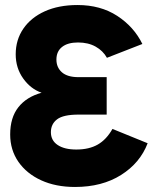

<svg xmlns="http://www.w3.org/2000/svg" viewBox="-20 -732 618 764"><path d="M278.5 12Q202 12 144 -14.5Q86 -41 53.2 -88.2Q20.5 -135.5 20.5 -197Q20.5 -264 53 -305.2Q85.5 -346.5 145.5 -363Q102 -378 72.2 -419.8Q42.5 -461.5 42.5 -516Q42.5 -573.5 72.8 -617.8Q103 -662 158.2 -687Q213.5 -712 288.5 -712Q380 -712 446.5 -668.8Q513 -625.5 546.5 -557L405.5 -502Q390 -530 360.5 -546.5Q331 -563 290.5 -563Q249.5 -563 227 -545.2Q204.5 -527.5 204.5 -495Q204.5 -463.5 226.5 -444.2Q248.5 -425 292.5 -425H404.5V-276H292.5Q232 -276 207.2 -257.2Q182.5 -238.5 182.5 -206Q182.5 -173 209.5 -155Q236.5 -137 283.5 -137Q334.5 -137 369 -156.8Q403.5 -176.5 427.5 -219L567.5 -162Q537.5 -83.5 461.8 -35.8Q386 12 278.5 12Z"/></svg>

Font: Overpass Black
Style: Regular
Weight: 900
Designer: Delve Withrington, Dave Bailey, Thomas Jockin
Foundry: Delve Fonts LLC
Version: Version 4.000; ttfautohint (v1.8.3)